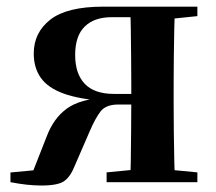

<svg xmlns="http://www.w3.org/2000/svg" viewBox="-20 -556 660 586"><path d="M295 -535.7H582.4V-506.8L472.7 -495.5L442.8 -503.5H320.4Q267.7 -503.5 238.5 -474.9Q209.4 -446.3 209.4 -388.3Q209.4 -330.9 238.8 -300.1Q268.2 -269.4 327.6 -269.4H442.8V-237H341Q303.2 -237 286.8 -215.8Q270.5 -194.5 253.6 -154.9L208 -49.7Q195 -16.8 175.9 -3.3Q156.9 10.2 106.8 10.2Q84.7 10.2 61.6 7.7Q38.6 5.2 11.9 0V-29.6L148.5 -42.4L72.1 -11.2L122.7 -139.9Q143.8 -195.5 184.2 -224.7Q224.6 -253.9 302 -258.1L298.5 -247.9Q221.1 -253.3 173.5 -270.7Q126 -288.1 104.5 -318.6Q83 -349.1 83 -392.7Q83 -456.4 133.5 -496Q184.1 -535.7 295 -535.7ZM377.7 0Q378.7 -25.5 379.2 -67.9Q379.7 -110.4 380.2 -158.9Q380.7 -207.5 380.7 -248.7V-301.2Q380.7 -335.7 380.2 -381Q379.7 -426.4 379.2 -468.7Q378.7 -511 377.7 -535.7H513.8Q512.8 -511 511.9 -468.7Q511 -426.4 510.5 -381Q510 -335.7 510 -301.2V-234.8Q510 -200 510.5 -154.7Q511 -109.4 511.9 -67.4Q512.8 -25.5 513.8 0ZM305.4 0V-29.9L411.6 -40.2H475.2L582.4 -29.9V0Z"/></svg>

Font: Noto Serif JP
Style: Regular
Weight: 200
Designer: Ryoko NISHIZUKA 西塚涼子 (kana & ideographs); Frank Grießhammer (Latin, Greek & Cyrillic); Wenlong ZHANG 张文龙 (bopomofo); San
Foundry: Adobe
Version: Version 2.001;hotconv 1.1.0;makeotfexe 2.6.0